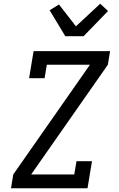

<svg xmlns="http://www.w3.org/2000/svg" viewBox="-20 -1009 640 1029"><path d="M39 0 51 -74 462 -662H231L219 -590H136L160 -735H570L558 -662L147 -74H378L390 -145H473L449 0ZM330 -815 246 -954 296 -985 387 -868 517 -989 559 -950 428 -815Z"/></svg>

Font: Iosevka Etoile
Style: Italic
Weight: 400
Italic angle: -9°
Designer: Belleve Invis
Foundry: Belleve Invis
Version: Version 22.1.2; ttfautohint (v1.8.4)